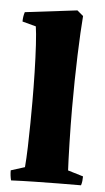

<svg xmlns="http://www.w3.org/2000/svg" viewBox="-52 -747 431 786"><g transform="rotate(5 163.0 -353.5)"><path d="M24 5Q19 -14 19 -36L76 -54Q79 -89 80.5 -137.5Q82 -186 82.5 -236Q83 -286 83 -324Q83 -382 81.5 -444Q80 -506 77 -556.5Q74 -607 70 -632L14 -647Q14 -668 20 -686L234 -712L259 -691Q254 -630 250.5 -529Q247 -428 247 -311Q247 -281 247.5 -243Q248 -205 249 -168Q250 -131 251 -101Q252 -71 253 -56L316 -37Q316 -28 315 -18.5Q314 -9 311 0Q269 0 218.5 0.5Q168 1 117.5 2Q67 3 24 5Z"/></g></svg>

Font: Labrada ExtraBold
Style: Regular
Weight: 800
Designer: Mercedes Jáuregui
Foundry: Omnibus-Type Team
Version: Version 1.000; ttfautohint (v1.8.4.7-5d5b)